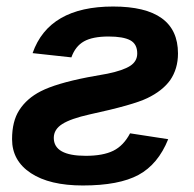

<svg xmlns="http://www.w3.org/2000/svg" viewBox="-20 -559 596 589"><path d="M17 -132Q17 -187 39 -221Q62 -257 105 -279Q152 -303 249 -322L310 -333Q358 -343 379.5 -357Q401 -371 401 -395Q401 -424 379.5 -435.5Q358 -447 313 -447Q264 -447 237.5 -432Q211 -417 199 -383L80 -396Q130 -539 327 -539Q526 -539 526 -395Q526 -348 502 -313Q478 -280 432 -258Q389 -237 255 -208Q197 -195 171 -178.5Q145 -162 145 -136Q145 -81 243 -81Q296 -81 327.5 -96.5Q359 -112 379 -150L496 -132Q465 -55 405 -22.5Q345 10 234 10Q132 10 74.5 -28Q17 -66 17 -132Z"/></svg>

Font: Libra Sans
Style: Bold Italic
Weight: 700
Italic angle: -12°
Foundry: Context Ltd
Version: Version 1.002